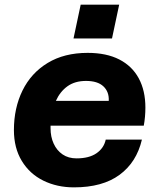

<svg xmlns="http://www.w3.org/2000/svg" viewBox="-20 -796 690 828"><path d="M40 -235Q40 -330 77 -405.5Q114 -481 185.5 -524.5Q257 -568 358 -568Q439 -568 494.5 -539.5Q550 -511 578.5 -458Q607 -405 607 -332Q607 -292 600 -254H198V-243Q198 -206 211.5 -176.5Q225 -147 250 -130Q275 -113 310 -113Q364 -113 396 -135Q428 -157 436 -194H592Q569 -96 495.5 -42Q422 12 299 12Q226 12 167 -17Q108 -46 74 -102Q40 -158 40 -235ZM449 -361Q451 -400 426 -423.5Q401 -447 351 -447Q303 -447 271 -424Q239 -401 221 -361ZM328 -776H494L463 -630H297Z"/></svg>

Font: Azeret Mono
Style: Bold Italic
Weight: 700
Italic angle: -12°
Designer: Martin Vácha
Foundry: Displaay
Version: Version 1.000; Glyphs 3.0.3, build 3074